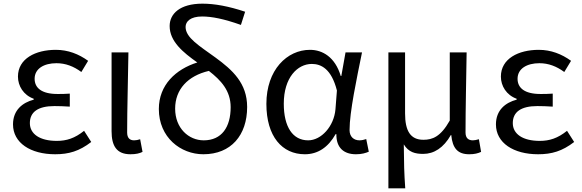

<svg xmlns="http://www.w3.org/2000/svg" viewBox="-20 -829 3177 1048"><path d="M281 13C356 13 413 -4 478 -54L439 -115C388 -74 343 -60 290 -60C198 -60 143 -97 143 -157C143 -218 188 -250 277 -250C304 -250 330 -249 361 -247V-318C335 -316 315 -316 294 -316C206 -316 169 -350 169 -399C169 -455 221 -484 288 -484C338 -484 382 -467 424 -436L461 -497C410 -534 351 -557 285 -557C174 -557 78 -509 78 -411C78 -360 108 -310 164 -290V-285C103 -269 51 -228 51 -150C51 -49 147 13 281 13Z M692 13C723 13 742 8 758 0L745 -69C733 -65 722 -63 712 -63C689 -63 674 -75 674 -106C674 -237 679 -396 681 -543H589V-113C589 -32 617 13 692 13Z M1090 13C1241 13 1329 -91 1329 -245C1329 -375 1249 -447 1156 -515C1068 -579 993 -623 993 -682C993 -712 1020 -739 1083 -739C1136 -739 1202 -726 1295 -693L1318 -765C1228 -795 1152 -809 1085 -809C961 -809 906 -753 906 -687C906 -603 979 -543 1057 -488C939 -451 847 -365 847 -234C847 -79 966 13 1090 13ZM936 -236C936 -341 1005 -415 1120 -442C1186 -391 1239 -334 1239 -244C1239 -135 1190 -63 1092 -63C1010 -63 936 -129 936 -236Z M1644 13C1714 13 1771 -24 1812 -97H1816C1815 -21 1858 13 1923 13C1955 13 1977 6 1993 -1L1979 -70C1968 -66 1954 -63 1942 -63C1912 -63 1888 -82 1888 -119C1888 -218 1927 -400 1956 -543H1866L1843 -414H1840C1809 -518 1740 -557 1672 -557C1547 -557 1434 -448 1434 -262C1434 -84 1520 13 1644 13ZM1662 -63C1578 -63 1529 -136 1529 -263C1529 -406 1604 -480 1682 -480C1733 -480 1789 -453 1819 -335L1811 -232C1803 -140 1734 -63 1662 -63Z M2100 199H2192C2186 114 2185 66 2184 -41C2210 2 2246 11 2290 11C2349 11 2401 -22 2441 -92H2443C2450 -19 2479 13 2541 13C2570 13 2589 8 2606 0L2594 -69C2580 -65 2570 -63 2561 -63C2537 -63 2521 -75 2521 -106C2521 -237 2525 -396 2527 -543H2435V-171C2385 -82 2340 -66 2291 -66C2220 -66 2191 -115 2191 -210V-543H2100Z M2917 13C2992 13 3049 -4 3114 -54L3075 -115C3024 -74 2979 -60 2926 -60C2834 -60 2779 -97 2779 -157C2779 -218 2824 -250 2913 -250C2940 -250 2966 -249 2997 -247V-318C2971 -316 2951 -316 2930 -316C2842 -316 2805 -350 2805 -399C2805 -455 2857 -484 2924 -484C2974 -484 3018 -467 3060 -436L3097 -497C3046 -534 2987 -557 2921 -557C2810 -557 2714 -509 2714 -411C2714 -360 2744 -310 2800 -290V-285C2739 -269 2687 -228 2687 -150C2687 -49 2783 13 2917 13Z"/></svg>

Font: Noto Sans JP
Style: Regular
Weight: 400
Designer: Ryoko NISHIZUKA  (kana, bopomofo & ideographs); Paul D. Hunt (Latin, Greek & Cyrillic); Sandoll Communications , Soo-you
Foundry: Adobe
Version: Version 2.002;hotconv 1.0.116;makeotfexe 2.5.65601